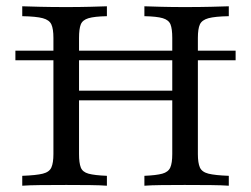

<svg xmlns="http://www.w3.org/2000/svg" viewBox="-20 -591 799 611"><path d="M29 -399.2V-429.8H729.8V-399.2ZM439.5 0V-31.5Q477.4 -33.1 496.4 -38.3Q515.3 -43.5 521.8 -57.7Q528.2 -71.8 528.2 -100.8V-470.2Q528.2 -499.2 522.6 -513.3Q516.9 -527.4 498 -533.1Q479 -538.7 439.5 -539.5V-571Q459.7 -570.2 493.5 -569.4Q527.4 -568.5 567.7 -568.5Q615.3 -568.5 651.2 -569.4Q687.1 -570.2 708.1 -571V-539.5Q664.5 -538.7 643.5 -533.1Q622.6 -527.4 616.1 -513.3Q609.7 -499.2 609.7 -470.2V-100.8Q609.7 -72.6 616.1 -58.1Q622.6 -43.5 643.5 -38.3Q664.5 -33.1 708.1 -31.5V0Q687.1 -1.6 651.2 -2Q615.3 -2.4 567.7 -2.4Q527.4 -2.4 493.5 -2Q459.7 -1.6 439.5 0ZM50.8 0V-31.5Q95.2 -33.1 116.1 -38.3Q137.1 -43.5 143.5 -58.1Q150 -72.6 150 -100.8V-470.2Q150 -499.2 143.5 -513.3Q137.1 -527.4 116.1 -533.1Q95.2 -538.7 50.8 -539.5V-571Q71.8 -570.2 108.1 -569.4Q144.4 -568.5 191.1 -568.5Q232.3 -568.5 266.1 -569.4Q300 -570.2 320.2 -571V-539.5Q280.6 -538.7 261.7 -533.1Q242.7 -527.4 237.1 -513.3Q231.5 -499.2 231.5 -470.2V-100.8Q231.5 -72.6 237.1 -58.1Q242.7 -43.5 261.7 -38.3Q280.6 -33.1 320.2 -31.5V0Q300 -1.6 266.1 -2Q232.3 -2.4 191.1 -2.4Q143.5 -2.4 107.7 -2Q71.8 -1.6 50.8 0ZM200.8 -271.8V-302.4H558.1V-271.8Z"/></svg>

Font: Playfair 12pt
Style: Regular
Weight: 400
Designer: Claus Eggers Sørensen
Foundry: Claus Eggers Sørensen
Version: Version 2.000;gftools[0.9.28]